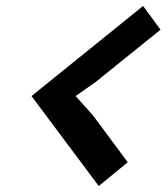

<svg xmlns="http://www.w3.org/2000/svg" viewBox="-20 -725 559 640"><path d="M291 -338.9 405.8 -184.1 309.1 -105 85 -404.8 457 -705.1 515.1 -626 296.9 -450.2 231.9 -404.8 252.9 -381.8Z"/></svg>

Font: Sinkin Sans 500 Medium Italic
Style: Regular
Weight: 500
Italic angle: -112°
Designer: Keith Bates
Foundry: K-Type
Version: Sinkin Sans (version 1.0)  by Keith Bates   •   © 2014   www